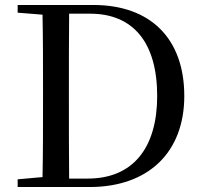

<svg xmlns="http://www.w3.org/2000/svg" viewBox="-20 -752 815 772"><path d="M51 -701 151 -693C153 -593 153 -492 153 -387V-358C153 -241 153 -139 151 -40L51 -31V0H340C577 0 721 -140 721 -366C721 -598 584 -732 355 -732H51ZM258 -34C257 -136 257 -239 257 -358V-387C257 -494 257 -596 258 -697H342C515 -697 612 -582 612 -366C612 -159 516 -34 333 -34Z"/></svg>

Font: Noto Serif JP Medium
Style: Regular
Weight: 500
Designer: Ryoko NISHIZUKA 西塚涼子 (kana & ideographs); Frank Grießhammer (Latin, Greek & Cyrillic); Wenlong ZHANG 张文龙 (bopomofo); San
Foundry: Adobe
Version: Version 2.001;hotconv 1.1.0;makeotfexe 2.6.0